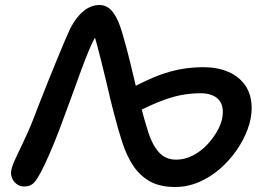

<svg xmlns="http://www.w3.org/2000/svg" viewBox="-20 -732 1061 766"><path d="M679 14Q617 14 577 -9Q537 -32 511 -71.5Q485 -111 468 -163.5Q451 -216 436 -275Q428 -304 419.5 -340Q411 -376 402 -414Q393 -452 384 -487.5Q375 -523 367 -553.5Q359 -584 351 -605L366 -594Q352 -572 336 -534Q320 -496 303 -449.5Q286 -403 268.5 -354.5Q251 -306 234 -261Q215 -208 195.5 -160.5Q176 -113 158.5 -76Q141 -39 128 -19Q117 -2 105.5 5Q94 12 76 12Q61 12 49 4Q37 -4 30.5 -16.5Q24 -29 24 -42Q24 -60 38.5 -92Q53 -124 78 -176Q103 -228 131 -304Q151 -356 170.5 -404Q190 -452 207 -493.5Q224 -535 237.5 -567Q251 -599 260 -618Q284 -664 313.5 -688Q343 -712 377 -712Q404 -712 424 -691Q444 -670 460 -625Q467 -604 478.5 -563Q490 -522 501.5 -474Q513 -426 523.5 -382.5Q534 -339 540 -315Q556 -253 572 -203Q588 -153 614.5 -124Q641 -95 683 -95Q717 -95 750 -112Q783 -129 809.5 -158Q836 -187 852.5 -220Q869 -253 869 -285Q869 -322 845.5 -341Q822 -360 779 -360Q746 -360 710 -354Q674 -348 630.5 -332Q587 -316 528 -286L486 -371Q541 -401 590 -422Q639 -443 688.5 -453.5Q738 -464 792 -464Q847 -464 890.5 -445.5Q934 -427 959 -390.5Q984 -354 984 -300Q984 -260 968 -216.5Q952 -173 923.5 -132Q895 -91 857 -58Q819 -25 773.5 -5.5Q728 14 679 14Z"/></svg>

Font: Shantell Sans Medium
Style: Regular
Weight: 500
Designer: Stephen Nixon, Anya Danilova, Shantell Martin
Foundry: Arrow Type
Version: Version 1.011;[c5ecc13dd]